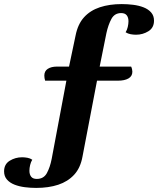

<svg xmlns="http://www.w3.org/2000/svg" viewBox="-131 -740 774 940"><path d="M46 180Q18 180 -9.5 176.5Q-37 173 -60 164Q-83 155 -97 139Q-111 123 -111 99Q-111 64 -83.5 47Q-56 30 -23 30Q-10 30 3.5 32.5Q17 35 27 42Q20 53 16.5 68Q13 83 13 96Q13 114 21.5 125Q30 136 49 136Q83 136 98.5 107.5Q114 79 122 38L194 -345H90Q88 -351 87 -357.5Q86 -364 86 -370Q86 -392 103 -403Q120 -414 148 -414H207L239 -566Q250 -622 280.5 -655.5Q311 -689 358 -704.5Q405 -720 465 -720Q493 -720 521 -716.5Q549 -713 572 -704Q595 -695 609 -679Q623 -663 623 -639Q623 -604 595.5 -587Q568 -570 535 -570Q522 -570 508.5 -572.5Q495 -575 484 -582Q491 -593 494.5 -608Q498 -623 498 -636Q498 -654 489.5 -665Q481 -676 462 -676Q430 -676 414.5 -647.5Q399 -619 390 -578L357 -414H511Q514 -408 515.5 -401Q517 -394 517 -389Q517 -367 498 -356Q479 -345 446 -345H344L273 26Q263 82 232 115.5Q201 149 154 164.5Q107 180 46 180Z"/></svg>

Font: Sansita Swashed Light SemiBold
Style: Regular
Weight: 600
Version: Version 1.003